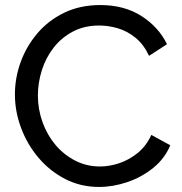

<svg xmlns="http://www.w3.org/2000/svg" viewBox="-20 -734 722 760"><path d="M39 -360Q39 -425 61.5 -487.5Q84 -550 127.5 -601.5Q171 -653 234 -683.5Q297 -714 377 -714Q472 -714 540 -670.5Q608 -627 641 -559L570 -513Q549 -558 516.5 -584.5Q484 -611 446.5 -622Q409 -633 373 -633Q314 -633 268.5 -609Q223 -585 192 -545Q161 -505 145.5 -455.5Q130 -406 130 -356Q130 -301 148.5 -250Q167 -199 200 -160Q233 -121 278 -98Q323 -75 376 -75Q413 -75 452 -88Q491 -101 525 -128.5Q559 -156 579 -200L654 -159Q632 -106 586 -69Q540 -32 483.5 -13Q427 6 372 6Q299 6 238 -25.5Q177 -57 132.5 -109.5Q88 -162 63.5 -227.5Q39 -293 39 -360Z"/></svg>

Font: Raleway Thin Medium
Style: Regular
Weight: 500
Version: Version 4.026